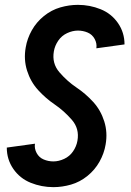

<svg xmlns="http://www.w3.org/2000/svg" viewBox="-20 -763 540 791"><path d="M200 8Q151 8 106.5 -10Q62 -28 35 -67Q8 -106 8 -155L124 -171Q121 -151 131 -132.5Q141 -114 160 -106Q179 -98 200 -98Q222 -98 244.5 -108.5Q267 -119 281 -139.5Q295 -160 299 -183Q308 -233 275.5 -270Q243 -307 205.5 -332.5Q168 -358 137 -392Q106 -426 91.5 -472Q77 -518 86 -568Q92 -604 111 -638Q130 -672 161 -697Q192 -722 228.5 -732.5Q265 -743 301 -743Q350 -743 394.5 -725Q439 -707 466 -668Q493 -629 493 -580L377 -564Q380 -584 370 -602.5Q360 -621 341 -629Q322 -637 301 -637Q279 -637 256.5 -626.5Q234 -616 220 -595.5Q206 -575 202 -552Q193 -502 225 -465Q257 -428 295 -402.5Q333 -377 364 -343Q395 -309 409.5 -263Q424 -217 415 -167Q409 -131 390 -97Q371 -63 340 -38Q309 -13 272.5 -2.5Q236 8 200 8Z"/></svg>

Font: Iosevka SS08
Style: Bold Italic
Weight: 700
Italic angle: -10°
Monospace: yes
Designer: Belleve Invis
Foundry: Belleve Invis
Version: 2.1.0; ttfautohint (v1.8.2)